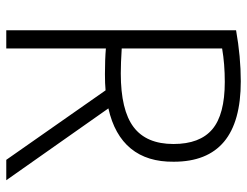

<svg xmlns="http://www.w3.org/2000/svg" viewBox="-108 -680 788 612"><g transform="rotate(90 286.0 -374.0)"><path d="M489.5 0 268 -316.5Q246.5 -314.5 216.5 -314.5Q169 -314.5 134.5 -317.5V0H76.5V-732.5Q161 -747.5 239 -747.5Q368 -747.5 431.8 -694Q495.5 -640.5 495.5 -534Q496.5 -449.5 453.5 -397Q410.5 -344.5 325.5 -325.5L554.5 0ZM439 -533Q439 -617 392 -656.8Q345 -696.5 241 -696.5Q183.5 -696.5 134.5 -688V-368Q181.5 -365 214 -365Q331 -365 385 -405.8Q439 -446.5 439 -533Z"/></g></svg>

Font: Encode Sans Condensed Light
Style: Regular
Weight: 300
Width: 3
Designer: Multiple Designers
Foundry: Impallari Type
Version: Version 2.000